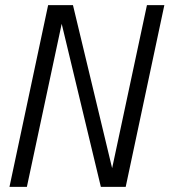

<svg xmlns="http://www.w3.org/2000/svg" viewBox="-20 -730 662 750"><path d="M17 0 168 -710H265L418 -73L554 -710H622L471 0H374L221 -637L85 0Z"/></svg>

Font: Geist Mono Light
Style: Italic
Weight: 300
Italic angle: -12°
Monospace: yes
Designer: Basement.studio, Andrés Briganti, Mateo Zaragoza
Foundry: Basement.studio, Vercel, Andrés Briganti, Guido Ferreyra, Mateo Zaragoza
Version: Version 1.500; ttfautohint (v1.8.4.7-5d5b)